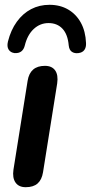

<svg xmlns="http://www.w3.org/2000/svg" viewBox="-20 -771 378 799"><path d="M87 8Q58 8 44.5 -11.5Q31 -31 36 -65L95 -435Q100 -466 118 -481.5Q136 -497 167 -497Q196 -497 209.5 -478Q223 -459 218 -424L159 -54Q154 -23 136.5 -7.5Q119 8 87 8ZM41 -550Q24 -552 16 -564.5Q8 -577 13 -598Q25 -646 50 -680.5Q75 -715 109.5 -733Q144 -751 186 -751Q230 -751 263.5 -731.5Q297 -712 316.5 -676.5Q336 -641 338 -592Q339 -574 331 -563Q323 -552 306 -550Q290 -548 279 -555.5Q268 -563 266 -582Q262 -628 240 -651.5Q218 -675 182 -675Q147 -675 120.5 -650.5Q94 -626 83 -581Q79 -565 68.5 -557Q58 -549 41 -550Z"/></svg>

Font: Nunito ExtraLight
Style: Bold Italic
Weight: 700
Italic angle: -9°
Version: Version 3.602